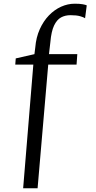

<svg xmlns="http://www.w3.org/2000/svg" viewBox="-20 -843 520 1037"><path d="M105 174 160 -494H62.5L65 -527.5L166 -550.5L170.5 -586.5Q175 -641.5 194.8 -685.2Q214.5 -729 244.2 -759.8Q274 -790.5 310 -806.8Q346 -823 383.5 -823Q410.5 -823 426.8 -820Q443 -817 448.5 -814L439.5 -744.5Q432 -750 412.5 -755.5Q393 -761 360.5 -761Q332 -761 309.5 -748.8Q287 -736.5 272 -705Q257 -673.5 252 -615L244.5 -550.5H397.5L393.5 -494H240.5L183 174Z"/></svg>

Font: Merriweather 36pt Light
Style: Regular
Weight: 300
Designer: Eben Sorkin
Foundry: Eben Sorkin
Version: Version 2.100